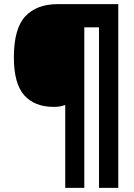

<svg xmlns="http://www.w3.org/2000/svg" viewBox="-20 -780 648 927"><path d="M295 -273Q279 -268 268.5 -266Q258 -264 239 -264Q147 -264 97 -320Q47 -376 47 -503Q47 -642 102 -701Q157 -760 259 -760H551V127H458V-648H387V127H295Z"/></svg>

Font: Noto Sans Display Black
Style: Italic
Weight: 900
Italic angle: -12°
Designer: Monotype Design team
Foundry: Monotype Imaging Inc.
Version: Version 1.000